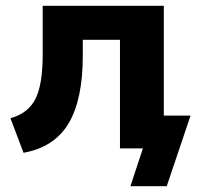

<svg xmlns="http://www.w3.org/2000/svg" viewBox="-20 -511 683 661"><path d="M61 15 16 -104Q77 -121 102 -170.5Q127 -220 127 -324V-491H544V-113H636L554 130H429L472 0H393V-374H265V-319Q265 -168 216 -86Q167 -4 61 15Z"/></svg>

Font: Nunito Sans ExtraBold
Style: Regular
Weight: 800
Designer: Vernon Adams
Foundry: Vernon Adams
Version: Version 3.101; ttfautohint (v1.8.4.7-5d5b);gftools[0.9.27]